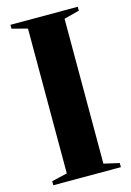

<svg xmlns="http://www.w3.org/2000/svg" viewBox="-115 -801 586 859"><g transform="rotate(-15 178.5 -371.5)"><path d="M94 -35.5V-706.5L22.5 -725V-743H334.5V-725L263.5 -706.5V-35.5L335 -19V0H22V-19Z"/></g></svg>

Font: Merriweather 144pt ExtraBold
Style: Regular
Weight: 800
Version: Version 2.100